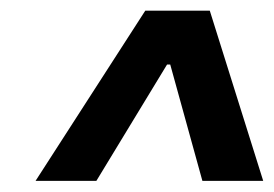

<svg xmlns="http://www.w3.org/2000/svg" viewBox="-20 -730 504 353"><path d="M45.4 -397.5 247.1 -710.4H365.7L463.9 -397.5H352.1L293 -611.3H287.1L157.2 -397.5Z"/></svg>

Font: Inter Display
Style: Bold Italic
Weight: 700
Italic angle: -9.39999°
Designer: Rasmus Andersson
Foundry: rsms
Version: Version 4.000;git-a52131595